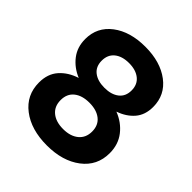

<svg xmlns="http://www.w3.org/2000/svg" viewBox="-191 -822 963 963"><g transform="rotate(45 291.0 -340.0)"><path d="M291 9.8Q179.2 9.8 109.6 -43.5Q40 -96.7 40 -186Q40 -247.1 74.2 -285.9Q108.4 -324.7 165 -342.8Q113.3 -364.3 81.5 -405.5Q49.8 -446.8 49.8 -503.9Q49.8 -588.4 116.7 -639.2Q183.6 -689.9 291 -689.9Q397.9 -689.9 465.1 -639.2Q532.2 -588.4 532.2 -503.9Q532.2 -447.3 501.2 -411.1Q470.2 -375 418 -356.9Q473.6 -335.4 507.8 -291.5Q542 -247.6 542 -186Q542 -96.7 472.2 -43.5Q402.3 9.8 291 9.8ZM291 -106Q341.8 -106 372.3 -130.9Q402.8 -155.8 402.8 -200.2Q402.8 -244.6 372.6 -268.8Q342.3 -293 291 -293Q239.3 -293 209.2 -268.8Q179.2 -244.6 179.2 -200.2Q179.2 -155.8 209.2 -130.9Q239.3 -106 291 -106ZM291 -398.9Q339.4 -398.9 368.2 -421.4Q397 -443.8 397 -485.8Q397 -527.8 368.2 -551Q339.4 -574.2 291 -574.2Q242.2 -574.2 213.6 -551Q185.1 -527.8 185.1 -485.8Q185.1 -443.8 213.6 -421.4Q242.2 -398.9 291 -398.9Z"/></g></svg>

Font: TASA Orbiter Deck
Style: Bold
Weight: 700
Designer: Weizhong Zhang
Version: Version 1.000;Glyphs 3.1.2 (3151)